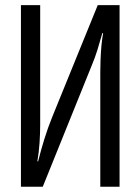

<svg xmlns="http://www.w3.org/2000/svg" viewBox="-20 -710 534 730"><path d="M59.6 0V-690.4H132.8V-234.4Q132.8 -205.1 130.4 -167.5Q127.9 -129.9 122.1 -96.7H125Q135.7 -139.6 148.9 -182.1Q162.1 -224.6 178.7 -265.6L351.6 -690.4H434.6V0H361.3V-436.5Q361.3 -456.1 362.3 -482.9Q363.3 -509.8 365.7 -536.6Q368.2 -563.5 372.1 -584H369.1Q359.4 -549.8 350.6 -521Q341.8 -492.2 329.1 -461.9L142.6 0Z"/></svg>

Font: Dinish Condensed
Style: Regular
Weight: 400
Width: 3
Designer: Bert Driehuis
Foundry: Playbeing
Version: Version 3.006; git-39231f3c-release